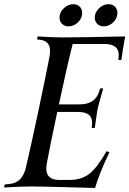

<svg xmlns="http://www.w3.org/2000/svg" viewBox="-20 -909 627 931"><path d="M356 -366.2H257.8Q220.2 -191.4 207 -116.7Q204.6 -105 204.6 -91.8Q204.6 -36.6 266.1 -36.6H318.4Q376 -36.6 414.6 -67.4Q453.1 -98.1 496.6 -175.8L510.7 -170.9Q464.4 -75.2 440.9 2.4Q183.6 -4.9 135.3 -4.9Q82.5 -4.9 0 0L2.9 -14.6L24.4 -16.6Q57.1 -19.5 77.1 -39.6Q97.2 -59.6 106.4 -100.1Q125.5 -180.2 164.6 -364Q203.6 -547.9 219.7 -632.3Q222.7 -648.4 222.7 -661.6Q222.7 -711.4 172.9 -716.3L159.7 -717.8L162.6 -732.4Q236.3 -727.5 288.6 -727.5Q349.1 -727.5 586.9 -732.4Q576.2 -674.3 568.4 -618.2H553.7L555.2 -631.8Q555.7 -635.3 555.7 -642.1Q555.7 -669.4 538.3 -682.6Q521 -695.8 484.4 -695.8H332.5Q305.7 -590.8 265.6 -402.8H363.8Q403.8 -402.8 427.5 -418.5Q451.2 -434.1 461.4 -466.8L465.8 -480.5H480.5Q475.6 -462.4 468.8 -439Q461.9 -415.5 460.4 -408.9Q459 -402.3 456.1 -392.1Q453.1 -381.8 452.1 -374.3Q451.2 -366.7 449.7 -357.9Q448.2 -349.1 445.3 -328.6Q442.4 -308.1 439.5 -288.6H424.8L426.3 -302.2Q426.8 -306.2 426.8 -313.5Q426.8 -340.3 409.7 -353.3Q392.6 -366.2 356 -366.2ZM335.4 -888.7Q354.5 -888.7 366.5 -876.7Q378.4 -864.7 378.4 -846.2Q378.4 -820.3 358.2 -800.8Q337.9 -781.2 312.5 -781.2Q293 -781.2 280.8 -793.2Q268.6 -805.2 268.6 -823.7Q268.6 -849.1 289.3 -868.9Q310.1 -888.7 335.4 -888.7ZM506.3 -888.7Q525.4 -888.7 537.4 -876.7Q549.3 -864.7 549.3 -846.2Q549.3 -820.3 529.1 -800.8Q508.8 -781.2 483.4 -781.2Q463.9 -781.2 451.7 -793.2Q439.5 -805.2 439.5 -823.7Q439.5 -849.1 460.2 -868.9Q481 -888.7 506.3 -888.7Z"/></svg>

Font: Flanker
Style: Italic
Weight: 400
Italic angle: -12°
Designer: Flanker
Version: Version 2.027